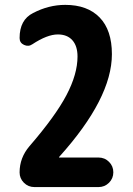

<svg xmlns="http://www.w3.org/2000/svg" viewBox="-20 -760 540 780"><path d="M379.9 -120.1Q405.3 -120.1 422.9 -102.5Q440.4 -85 440.4 -60.1Q440.4 -35.2 422.9 -17.6Q405.3 0 379.9 0H120.1Q94.7 0 77.1 -17.6Q59.6 -35.2 59.6 -59.6Q59.6 -119.1 99.6 -166Q205.1 -288.1 250 -373.5Q294.9 -459 294.9 -530.3Q294.9 -573.2 273.9 -596.7Q252.9 -620.1 214.8 -620.1Q171.9 -620.1 111.3 -580.1Q95.7 -569.3 77.6 -577.6Q59.6 -585.9 59.6 -605.5Q59.6 -679.7 114.3 -707Q177.7 -740.2 245.1 -740.2Q335 -740.2 384.8 -689Q434.6 -637.7 434.6 -540Q434.6 -360.4 220.7 -123Q220.7 -122.1 220.2 -122.1Q219.7 -122.1 219.7 -121.1Q219.7 -120.1 220.7 -120.1Z"/></svg>

Font: Rounded-X Mgen+ 1m bold
Style: Bold
Weight: 700
Designer: [Source Han Sans]
Ryoko NISHIZUKA  (kana & ideographs); Paul D. Hunt (Latin, Greek & Cyrillic); Wenlong ZHANG  (bopomofo
Version: Version 1.059.20150602